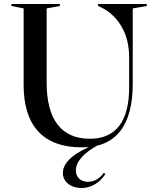

<svg xmlns="http://www.w3.org/2000/svg" viewBox="-20 -728 777 959"><path d="M389 8Q245 8 171.5 -71Q98 -150 98 -304V-686L37 -698V-708H279V-698L213 -686V-316Q213 -177 267.5 -106Q322 -35 429 -35Q526 -35 575.5 -99.5Q625 -164 625 -290V-443Q625 -486 615 -526Q605 -566 585 -599Q565 -632 536 -657.5Q507 -683 470 -698V-708H713V-698L643 -686V-309Q643 -153 580 -72.5Q517 8 389 8ZM471 -4Q416 26 387.5 58Q359 90 359 123Q359 149 375.5 164.5Q392 180 419 180Q443 180 463 168.5Q483 157 499 135L506 142Q485 174 454 192.5Q423 211 388 211Q361 211 339.5 201.5Q318 192 306 175Q294 158 294 136Q294 95 337.5 58Q381 21 464 -10Z"/></svg>

Font: Kalnia
Style: Regular
Weight: 400
Designer: Frida Medrano
Foundry: Frida Medrano
Version: Version 1.105